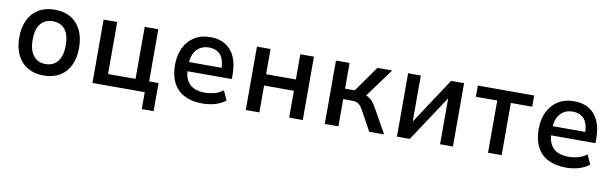

<svg xmlns="http://www.w3.org/2000/svg" viewBox="-43 -931 4743 1486"><g transform="rotate(10 2328.0 -187.5)"><path d="M297 9Q224 9 171 -22Q118 -53 89.5 -111Q61 -169 61 -250Q61 -330 89.5 -388Q118 -446 170.5 -477Q223 -508 296 -508Q370 -508 422 -477Q474 -446 502.5 -388Q531 -330 531 -250Q531 -169 503 -111Q475 -53 422.5 -22Q370 9 297 9ZM296 -81Q358 -81 392 -124.5Q426 -168 426 -250Q426 -332 392.5 -374.5Q359 -417 296 -417Q234 -417 200 -374.5Q166 -332 166 -250Q166 -168 200.5 -124.5Q235 -81 296 -81Z M1091 133V0H680V-498H787V-89H1003V-498H1110V-88H1184V133Z M1545 9Q1463 9 1404.5 -20Q1346 -49 1315.5 -107Q1285 -165 1285 -249Q1285 -325 1312.5 -383Q1340 -441 1392.5 -474.5Q1445 -508 1520 -508Q1590 -508 1638.5 -477.5Q1687 -447 1712 -390.5Q1737 -334 1737 -254V-217H1368V-289H1662L1645 -269Q1645 -353 1612.5 -390Q1580 -427 1520 -427Q1482 -427 1452 -409Q1422 -391 1404.5 -355.5Q1387 -320 1387 -263V-244Q1387 -185 1406 -148.5Q1425 -112 1461 -94.5Q1497 -77 1549 -77Q1585 -77 1623 -86.5Q1661 -96 1692 -121L1726 -46Q1687 -16 1639.5 -3.5Q1592 9 1545 9Z M1885 0V-498H1992V-300H2226V-498H2333V0H2226V-211H1992V0Z M2506 0V-498H2613V-296H2689L2832 -498H2948L2769 -253L2756 -277Q2785 -273 2803 -263Q2821 -253 2836 -234Q2851 -215 2869 -184L2972 0H2855L2774 -148Q2762 -170 2751 -184.5Q2740 -199 2724 -206.5Q2708 -214 2682 -214H2613V0Z M3073 0V-498H3173V-129H3168L3411 -498H3513V0H3412V-370H3418L3174 0Z M3789 0V-410H3621V-498H4064V-410H3896V0Z M4403 9Q4321 9 4262.5 -20Q4204 -49 4173.5 -107Q4143 -165 4143 -249Q4143 -325 4170.5 -383Q4198 -441 4250.5 -474.5Q4303 -508 4378 -508Q4448 -508 4496.5 -477.5Q4545 -447 4570 -390.5Q4595 -334 4595 -254V-217H4226V-289H4520L4503 -269Q4503 -353 4470.5 -390Q4438 -427 4378 -427Q4340 -427 4310 -409Q4280 -391 4262.5 -355.5Q4245 -320 4245 -263V-244Q4245 -185 4264 -148.5Q4283 -112 4319 -94.5Q4355 -77 4407 -77Q4443 -77 4481 -86.5Q4519 -96 4550 -121L4584 -46Q4545 -16 4497.5 -3.5Q4450 9 4403 9Z"/></g></svg>

Font: Nunito Sans 7pt SemiCondensed SemiBold
Style: Regular
Weight: 600
Width: 4
Designer: Vernon Adams
Foundry: Vernon Adams
Version: Version 3.101;gftools[0.9.27]